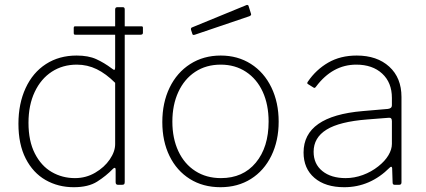

<svg xmlns="http://www.w3.org/2000/svg" viewBox="-20 -772 1778 802"><path d="M577 -656V-635Q577 -627 567 -627H501V-12Q501 -5 498.5 -2.5Q496 0 489 0H473Q463 0 463 -11V-62Q463 -71 459 -71Q456 -71 451 -66Q423 -37 386 -13.5Q349 10 288 10Q223 10 170.5 -20Q118 -50 87.5 -109.5Q57 -169 57 -255Q57 -339 87 -404Q117 -469 172 -504.5Q227 -540 300 -540Q349 -540 382 -525Q415 -510 447 -486Q455 -480 457 -480Q461 -480 461 -493V-627H295Q291 -627 289.5 -628.5Q288 -630 288 -635V-655Q288 -662 293 -662H461V-732Q461 -742 470 -742H493Q501 -742 501 -733V-662H572Q577 -662 577 -656ZM461 -426Q423 -464 384 -483Q345 -502 301 -502Q242 -502 196.5 -472.5Q151 -443 125 -388Q99 -333 99 -259Q99 -183 125.5 -131Q152 -79 196 -53.5Q240 -28 293 -28Q339 -28 377.5 -50.5Q416 -73 438.5 -106Q461 -139 461 -170Z M658 -262Q658 -343 688.5 -406Q719 -469 774.5 -504.5Q830 -540 902 -540Q973 -540 1028 -505Q1083 -470 1113.5 -407Q1144 -344 1144 -264Q1144 -184 1113.5 -121.5Q1083 -59 1028 -24.5Q973 10 901 10Q828 10 773 -24.5Q718 -59 688 -120.5Q658 -182 658 -262ZM1102 -264Q1102 -335 1077.5 -388.5Q1053 -442 1007.5 -472Q962 -502 902 -502Q841 -502 795.5 -472Q750 -442 725 -388Q700 -334 700 -264Q700 -194 725 -140.5Q750 -87 796 -57.5Q842 -28 903 -28Q995 -28 1048.5 -92.5Q1102 -157 1102 -264ZM1028 -716 1029 -712Q1029 -707 1021 -704L794 -627Q792 -626 789 -626Q784 -626 783 -632L778 -647Q777 -651 778 -653.5Q779 -656 781 -657L1010 -751Q1012 -752 1014.5 -751Q1017 -750 1018 -748Z M1418 10Q1339 10 1293.5 -29Q1248 -68 1248 -135Q1248 -287 1495 -308L1600 -317Q1617 -319 1617 -332V-363Q1617 -427 1576.5 -464.5Q1536 -502 1468 -502Q1369 -502 1300 -410Q1298 -407 1295.5 -405.5Q1293 -404 1290 -406L1266 -421Q1261 -424 1266 -431Q1300 -481 1351 -510.5Q1402 -540 1470 -540Q1555 -540 1606 -493.5Q1657 -447 1657 -367V-10Q1657 0 1647 0H1629Q1620 0 1620 -9L1618 -70Q1617 -75 1614.5 -75.5Q1612 -76 1608 -72Q1526 10 1418 10ZM1603 -280 1514 -273Q1398 -264 1344 -230.5Q1290 -197 1290 -138Q1290 -87 1326.5 -57.5Q1363 -28 1424 -28Q1460 -28 1495.5 -41Q1531 -54 1560 -77Q1588 -99 1602.5 -123.5Q1617 -148 1617 -171V-266Q1617 -282 1603 -280Z"/></svg>

Font: Libre Franklin Thin
Style: Regular
Weight: 250
Designer: Pablo Impallari, Rodrigo Fuenzalida
Foundry: Impallari Type
Version: Version 1.002; ttfautohint (v1.5)